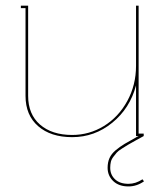

<svg xmlns="http://www.w3.org/2000/svg" viewBox="-20 -484 593 683"><path d="M463.9 0V-180.2Q442.4 -98.6 379.4 -47.4Q316.4 3.9 236.8 3.9Q160.6 3.9 115.7 -35.2Q70.8 -74.2 70.8 -143.1V-455.1H54.2V-463.9H80.1V-143.1Q80.1 -77.6 122.3 -40.8Q164.6 -3.9 236.8 -3.9Q297.4 -3.9 349.4 -35.6Q401.4 -67.4 432.6 -124.3Q463.9 -181.2 463.9 -250V-463.9H473.1V-8.8H491.2V0Q482.9 4.4 462.2 15.9Q441.4 27.3 435.1 31.2Q428.7 35.2 414.3 44.2Q399.9 53.2 395.3 58.8Q390.6 64.5 383.5 73.5Q376.5 82.5 374.3 92Q372.1 101.6 372.1 112.8Q372.1 137.7 389.2 153.8Q406.2 169.9 437 169.9Q462.9 169.9 486.8 153.8L492.2 161.1Q466.3 179.2 437 179.2Q402.8 179.2 382.8 160.2Q362.8 141.1 362.8 112.8Q362.8 93.3 369.6 78.1Q376.5 63 391.4 50.5Q406.2 38.1 423.3 27.8Q440.4 17.6 466.3 3.4Q470.7 1.5 473.1 0Z"/></svg>

Font: Rawengulk
Style: Ultralight
Weight: 200
Version: Version 0.92